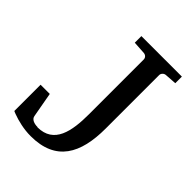

<svg xmlns="http://www.w3.org/2000/svg" viewBox="-200 -769 885 885"><g transform="rotate(45 242.0 -326.5)"><path d="M153 -35C132 -35 110 -42 107 -61L85 -183H25V-12C26 -11 31 -9 39 -6C71 6 115 17 160 17C324 17 380 -89 380 -252V-601C380 -612 390 -622 401 -623L459 -627V-670H195V-627L258 -623C270 -622 279 -613 279 -601V-245C279 -134 261 -34 153 -34Z"/></g></svg>

Font: Veleka
Style: Regular
Weight: 400
Designer: Stefan Peev, Context Ltd, 2016; SIL International, 1997-2014.
Foundry: Stefan Peev, Context Ltd, 2016
Version: Version 1.000